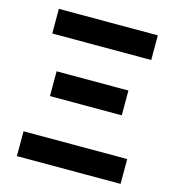

<svg xmlns="http://www.w3.org/2000/svg" viewBox="-110 -835 855 929"><g transform="rotate(15 318.0 -370.5)"><path d="M58.8 0V-124.3H578.1V0ZM138.2 -321.9V-446.1H497.9V-321.9ZM70.6 -617.3V-740.8H566.3V-617.3Z"/></g></svg>

Font: Noto Sans TC
Style: Regular
Weight: 100
Designer: Ryoko NISHIZUKA 西塚涼子 (kana, bopomofo & ideographs); Paul D. Hunt (Latin, Greek & Cyrillic); Sandoll Communications 산돌커뮤니
Foundry: Adobe
Version: Version 2.004;hotconv 1.0.118;makeotfexe 2.5.65603